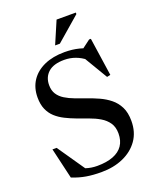

<svg xmlns="http://www.w3.org/2000/svg" viewBox="-162 -978 881 1082"><g transform="rotate(-20 279.0 -437.0)"><path d="M457 -654 385 -670 445.5 -715.5H456L489.5 -487L468.5 -482.5L373.5 -642L400 -609.5Q371.5 -632.5 340 -644Q308.5 -655.5 273.5 -655.5Q209.5 -655.5 177.5 -626.8Q145.5 -598 145.5 -550.5Q145.5 -518 159.8 -496Q174 -474 198.8 -458.8Q223.5 -443.5 255 -431.8Q286.5 -420 320.5 -408Q355 -396 388.8 -380.8Q422.5 -365.5 450.5 -343Q478.5 -320.5 495.5 -286.8Q512.5 -253 512.5 -203Q512.5 -135.5 478.8 -87.8Q445 -40 387.2 -14.5Q329.5 11 256 11Q205.5 11 165.5 4.2Q125.5 -2.5 82.5 -19.5L39.5 -204H64.5L193.5 -16.5L104.5 -73.5Q145 -51.5 177.2 -40.8Q209.5 -30 245.5 -30Q302 -30 341 -45Q380 -60 400 -89.2Q420 -118.5 420 -161.5Q420 -200 402.5 -225.5Q385 -251 356.2 -268Q327.5 -285 293 -297.2Q258.5 -309.5 225 -322Q191.5 -334.5 161.8 -349.5Q132 -364.5 109.2 -385.2Q86.5 -406 73.5 -435.8Q60.5 -465.5 60.5 -507Q60.5 -565 88.5 -607.2Q116.5 -649.5 168.2 -672.8Q220 -696 290.5 -696Q337 -696 376.5 -686Q416 -676 457 -654ZM254 -749.5 311.5 -883.5H427V-874.5L282.5 -749.5Z"/></g></svg>

Font: Newsreader 36pt Medium
Style: Regular
Weight: 500
Designer: Hugues Gentile
Foundry: Production Type
Version: Version 1.003